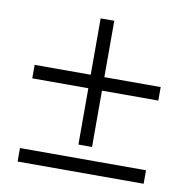

<svg xmlns="http://www.w3.org/2000/svg" viewBox="-68 -632 685 698"><g transform="rotate(10 274.5 -282.5)"><path d="M298.8 -307.1V-99.1H248.5V-307.1H41.5V-356.9H248.5V-564.9H298.8V-356.9H506.8V-307.1ZM506.8 -49.8V0H41.5V-49.8Z"/></g></svg>

Font: Tinos
Style: Regular
Weight: 400
Designer: Steve Matteson
Foundry: Monotype Imaging Inc.
Version: Version 1.23